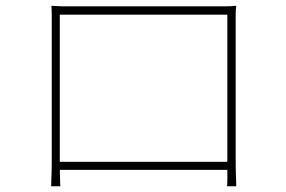

<svg xmlns="http://www.w3.org/2000/svg" viewBox="-20 -652 996 668"><path d="M158 -4Q158 -12 158.5 -25Q159 -38 159.5 -52Q160 -66 160 -79.5Q160 -93 160 -101V-576Q160 -589 160 -603.5Q160 -618 159 -632Q186 -630 200 -630Q214 -630 228 -630H728Q742 -630 763.5 -630Q785 -630 802 -632Q800 -618 800 -604Q800 -590 800 -576V-102Q800 -93 800 -79Q800 -65 800.5 -50.5Q801 -36 801.5 -23Q802 -10 802 -4H770Q771 -13 771 -28.5Q771 -44 771 -61H188Q189 -46 189 -30Q189 -14 190 -4ZM188 -601V-89H771V-601Z"/></svg>

Font: Kinto Sans Thin
Style: Regular
Weight: 100
Designer: Authors: Ryoko NISHIZUKA  (kana & ideographs); Paul D. Hunt (Latin, Greek & Cyrillic); Wenlong ZHANG  (bopomofo); Sandol
Foundry: Adobe Systems Incorporated, ookami Inc.
Version: Version 0.001